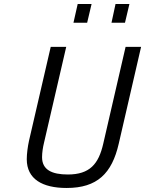

<svg xmlns="http://www.w3.org/2000/svg" viewBox="-20 -925 721 954"><path d="M232 -692 124 -225C118 -198 113 -161 113 -134C113 -35 191 9 311 9C463 9 536 -63 570 -211L681 -692H604L493 -211C470 -110 426 -58 317 -58C238 -58 189 -81 189 -144C189 -166 193 -193 199 -217L309 -692ZM601 -812 623 -905H554L534 -812ZM413 -812 435 -905H366L345 -812Z"/></svg>

Font: RazerF5
Style: Italic
Weight: 400
Foundry: Razer Inc.
Version: Version 2